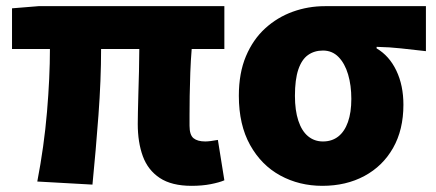

<svg xmlns="http://www.w3.org/2000/svg" viewBox="-20 -589 1415 623"><path d="M602 14Q537 14 498.5 -11.5Q460 -37 443.5 -82Q427 -127 427 -187Q427 -199 427.5 -225Q428 -251 429 -286Q430 -321 431 -358.5Q432 -396 432 -430H308Q308 -330 299.5 -215.5Q291 -101 280 10L101 0Q123 -114 132.5 -226Q142 -338 142 -430H19V-562L105 -569H708V-430H602Q599 -394 597.5 -354Q596 -314 595.5 -278Q595 -242 595 -216Q595 -190 595 -181Q595 -151 608 -140.5Q621 -130 646 -130Q660 -130 687 -135L708 -4Q692 3 664 8.5Q636 14 602 14Z M1026 14Q951 14 889.5 -19.5Q828 -53 791.5 -118.5Q755 -184 755 -278Q755 -352 778 -406.5Q801 -461 840.5 -497Q880 -533 930 -551Q980 -569 1034 -569H1362V-423Q1316 -428 1281 -432Q1246 -436 1202 -437V-432Q1243 -408 1266 -360Q1289 -312 1289 -249Q1289 -168 1255.5 -109Q1222 -50 1162.5 -18Q1103 14 1026 14ZM1028 -130Q1057 -130 1077.5 -146Q1098 -162 1109 -193Q1120 -224 1120 -268Q1120 -312 1109.5 -347.5Q1099 -383 1078.5 -404Q1058 -425 1028 -425Q1000 -425 979.5 -410.5Q959 -396 948 -363.5Q937 -331 937 -278Q937 -231 948 -197.5Q959 -164 979.5 -147Q1000 -130 1028 -130Z"/></svg>

Font: Noto Sans SC Black
Style: Regular
Weight: 900
Designer: Ryoko NISHIZUKA  (kana, bopomofo & ideographs); Paul D. Hunt (Latin, Greek & Cyrillic); Sandoll Communications , Soo-you
Foundry: Adobe
Version: Version 2.004-H2;hotconv 1.0.118;makeotfexe 2.5.65603